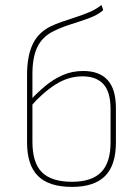

<svg xmlns="http://www.w3.org/2000/svg" viewBox="-20 -721 545 752"><path d="M262 11Q172 11 129 -31.5Q86 -74 86 -163V-428Q86 -498 106.5 -544.5Q127 -591 175 -616Q197 -627 223.5 -636Q250 -645 277.5 -654Q305 -663 330 -673.5Q355 -684 374 -699Q376 -701 377 -700.5Q378 -700 379 -698L383 -685Q385 -682 382 -679Q360 -661 326.5 -649Q293 -637 256.5 -625.5Q220 -614 188 -598Q146 -577 126.5 -537Q107 -497 107 -431V-166Q107 -83 144.5 -46Q182 -9 262 -9Q339 -9 376 -46.5Q413 -84 413 -163V-293Q413 -361 385 -391.5Q357 -422 303 -422Q247 -422 196.5 -389.5Q146 -357 100 -304L99 -329Q126 -358 157 -384Q188 -410 225 -426.5Q262 -443 306 -443Q369 -443 401.5 -407.5Q434 -372 434 -297V-163Q434 -74 391.5 -31.5Q349 11 262 11Z"/></svg>

Font: Sofia Sans Semi Condensed Thin
Style: Regular
Weight: 250
Version: Version 4.100